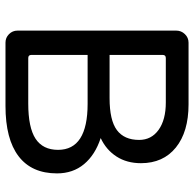

<svg xmlns="http://www.w3.org/2000/svg" viewBox="-24 -700 724 717"><g transform="rotate(90 338.5 -341.0)"><path d="M93.8 -43.9V-636.7Q93.8 -655.3 106.9 -668.9Q120.1 -682.6 138.7 -682.6H369.1Q471.7 -682.6 530.3 -635.3Q588.9 -587.9 588.9 -504.9Q588.9 -452.1 564 -413.6Q539.1 -375 495.1 -354.5Q557.6 -334 592.3 -292.5Q627 -251 627 -191.4Q627 -96.7 563 -47.9Q499 1 375 1H138.7Q120.1 1 106.9 -12.2Q93.8 -25.4 93.8 -43.9ZM196.3 -84H366.2Q456.1 -84 497.6 -111.3Q539.1 -138.7 539.1 -195.3Q539.1 -305.7 367.2 -305.7H184.6V-95.7Q184.6 -84 196.3 -84ZM345.7 -387.7Q428.7 -387.7 465.3 -415Q502 -442.4 502 -498Q502 -543.9 464.4 -570.8Q426.8 -597.7 362.3 -597.7H196.3Q184.6 -597.7 184.6 -585.9V-387.7Z"/></g></svg>

Font: jf-openhuninn-2.0
Style: Regular
Weight: 400
Designer: [Kosugi Maru]
Designed by MOTOYA      

[Varela Round]
Joe Prince (Latin component); Avraham Cornfeld (Hebrew component)
Foundry: justfont CO.,LTD.
Version: 2.0